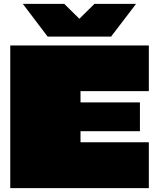

<svg xmlns="http://www.w3.org/2000/svg" viewBox="-20 -972 822 992"><path d="M226 -783 98 -952H312L390 -875L468 -952H683L554 -783ZM33 0V-737H749V-501H396V-443H703V-294H396V-237H749V0Z"/></svg>

Font: Tomorrow Black
Style: Regular
Weight: 900
Designer: Tony de Marco, Monica Rizzolli
Foundry: Just in Type
Version: Version 2.002